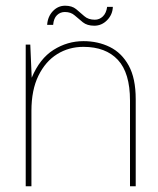

<svg xmlns="http://www.w3.org/2000/svg" viewBox="-20 -652 553 672"><path d="M70 0V-496H86L91 -380Q119 -447 167.5 -477.5Q216 -508 272 -508Q323 -508 364.5 -487.5Q406 -467 430.5 -422.5Q455 -378 455 -305V0H435V-300Q435 -397 392.5 -442.5Q350 -488 272 -488Q221 -488 180 -462.5Q139 -437 114.5 -387Q90 -337 90 -264V0ZM310 -562Q285 -562 270 -574Q255 -586 241.5 -598Q228 -610 207 -610Q191 -610 179.5 -599Q168 -588 166 -565H145Q147 -594 165 -613Q183 -632 208 -632Q232 -632 246.5 -620Q261 -608 275 -595.5Q289 -583 312 -583Q328 -583 340 -594.5Q352 -606 355 -628H375Q374 -601 355 -581.5Q336 -562 310 -562Z"/></svg>

Font: DM Sans 24pt Thin
Style: Regular
Weight: 250
Designer: Colophon Foundry, Jonny Pinhorn
Foundry: Colophon Foundry
Version: Version 4.004;gftools[0.9.30]